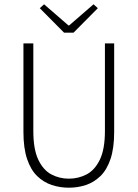

<svg xmlns="http://www.w3.org/2000/svg" viewBox="-20 -861 640 893"><path d="M300 12Q259 12 221 -0.5Q183 -13 153 -42Q123 -71 106 -121.5Q89 -172 89 -247V-659H135V-252Q135 -167 158 -118.5Q181 -70 218.5 -50Q256 -30 300 -30Q345 -30 383 -50Q421 -70 444.5 -118.5Q468 -167 468 -252V-659H511V-247Q511 -172 494 -121.5Q477 -71 447 -42Q417 -13 379.5 -0.5Q342 12 300 12ZM278 -709 165 -823 185 -841 298 -743H302L415 -841L435 -823L322 -709Z"/></svg>

Font: Source Code Pro ExtraLight Light
Style: Regular
Weight: 300
Monospace: yes
Version: Version 1.018;hotconv 1.0.116;makeotfexe 2.5.65601